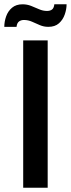

<svg xmlns="http://www.w3.org/2000/svg" viewBox="-51 -874 330 894"><path d="M57 0V-686H171V0ZM-31 -749Q-31 -773 -22.5 -797.5Q-14 -822 5 -838Q24 -854 54 -854Q75 -854 94 -846.5Q113 -839 131 -831Q149 -823 168 -823Q182 -823 191 -829.5Q200 -836 202 -854H259Q259 -831 250.5 -806.5Q242 -782 223.5 -765.5Q205 -749 174 -749Q153 -749 134.5 -757Q116 -765 98 -773Q80 -781 60 -781Q47 -781 37.5 -774Q28 -767 26 -749Z"/></svg>

Font: Archivo Narrow SemiBold
Style: Regular
Weight: 600
Designer: Hector Gatti
Foundry: Omnibus-Type
Version: Version 3.002